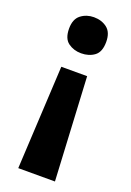

<svg xmlns="http://www.w3.org/2000/svg" viewBox="-141 -599 568 831"><g transform="rotate(20 143.0 -183.0)"><path d="M228 -463Q228 -417 203 -398.5Q178 -380 142 -380Q108 -380 82.5 -398.5Q57 -417 57 -463Q57 -507 82.5 -526.5Q108 -546 142 -546Q178 -546 203 -526.5Q228 -507 228 -463ZM82 -296H201L226 180H57Z"/></g></svg>

Font: Noto Sans Balinese
Style: Bold
Weight: 700
Designer: Aditya Bayu, David Williams
Foundry: David Williams
Version: Version 2.005; ttfautohint (v1.8.4.7-5d5b)